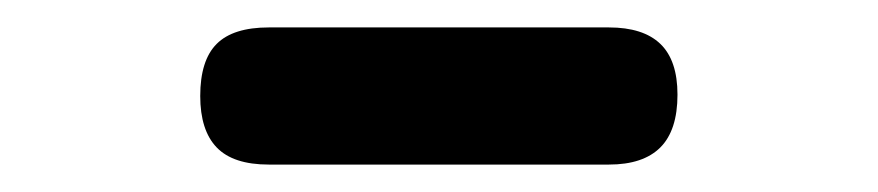

<svg xmlns="http://www.w3.org/2000/svg" viewBox="-20 -779 640 140"><path d="M176 -659Q150 -659 138 -671.5Q126 -684 126 -709Q126 -735 138 -747Q150 -759 176 -759H424Q449 -759 461.5 -747Q474 -735 474 -710Q474 -684 461.5 -671.5Q449 -659 424 -659Z"/></svg>

Font: Maple Mono
Style: Bold
Weight: 700
Monospace: yes
Designer: subframe7536
Version: Version 7.200